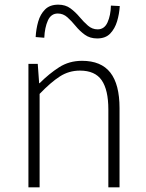

<svg xmlns="http://www.w3.org/2000/svg" viewBox="-20 -804 626 824"><path d="M102 0V-530H142L148 -447H150Q191 -488 234 -515.5Q277 -543 332 -543Q414 -543 453.5 -492.5Q493 -442 493 -340V0H445V-334Q445 -418 416.5 -459.5Q388 -501 323 -501Q276 -501 237 -476Q198 -451 150 -401V0ZM397 -639Q366 -639 344 -655Q322 -671 304.5 -692.5Q287 -714 269 -730Q251 -746 228 -746Q199 -746 185.5 -716Q172 -686 170 -642L133 -645Q135 -680 144 -711.5Q153 -743 173.5 -763.5Q194 -784 230 -784Q261 -784 282.5 -768Q304 -752 321.5 -731Q339 -710 357.5 -694Q376 -678 399 -678Q428 -678 441.5 -708Q455 -738 456 -780L494 -778Q492 -744 482.5 -712.5Q473 -681 453 -660Q433 -639 397 -639Z"/></svg>

Font: Noto Sans TC Thin ExtraLight
Style: Regular
Weight: 250
Version: Version 2.004-H2;hotconv 1.0.118;makeotfexe 2.5.65603